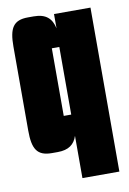

<svg xmlns="http://www.w3.org/2000/svg" viewBox="-80 -607 525 783"><g transform="rotate(-10 182.5 -215.0)"><path d="M350 -552H199V-493C190 -534 167 -557 116 -557H92C31 -557 13 -526 13 -450V-102C13 -26 31 5 92 5H116C162 5 186 -14 197 -48V127H350ZM197 -136H166V-416H197Z"/></g></svg>

Font: Queering Heavy
Style: Bold
Weight: 900
Designer: Adam Naccarato
Foundry: adamnac
Version: Version 2.000;hotconv 1.0.109;makeotfexe 2.5.65596